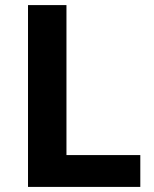

<svg xmlns="http://www.w3.org/2000/svg" viewBox="-20 -734 605 754"><path d="M90 0V-714H241V-125H531V0Z"/></svg>

Font: Noto IKEA Arabic
Style: Bold
Weight: 700
Designer: Monotype Design Team
Foundry: Monotype Imaging Inc.
Version: Version 1.200